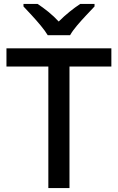

<svg xmlns="http://www.w3.org/2000/svg" viewBox="-20 -961 603 981"><path d="M335 0H227V-621H13V-714H549V-621H335ZM224 -781Q210 -804 188 -830.5Q166 -857 142 -883Q118 -909 100 -928V-941H172Q198 -924 226.5 -901Q255 -878 280 -851Q307 -878 335.5 -901Q364 -924 390 -941H463V-928Q445 -909 420.5 -883Q396 -857 373.5 -830.5Q351 -804 338 -781Z"/></svg>

Font: Noto Sans Hebrew Medium
Style: Regular
Weight: 500
Designer: Monotype Design Team
Foundry: Monotype Imaging Inc.
Version: Version 2.003